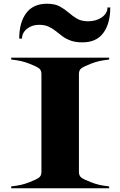

<svg xmlns="http://www.w3.org/2000/svg" viewBox="-20 -1009 645 1029"><path d="M188 -876Q152 -876 125 -854.8Q98 -833.5 98 -802H83Q83 -888.5 120.5 -938.8Q158 -989 232 -989Q273.5 -989 299.8 -974.8Q326 -960.5 347.2 -942Q368.5 -923.5 392.2 -909.2Q416 -895 452 -895Q495.5 -895 525.8 -916.2Q556 -937.5 556 -969H571Q571 -883 533.8 -832.5Q496.5 -782 422 -782Q384 -782 358.5 -791.5Q333 -801 314.2 -815Q295.5 -829 278.2 -843Q261 -857 240 -866.5Q219 -876 188 -876ZM40 -10Q70.5 -13.5 92 -18.2Q113.5 -23 138 -32.5Q176 -47.5 189 -57.2Q202 -67 202 -87.5V-612.5Q202 -633 189 -642.8Q176 -652.5 138 -667.5Q113.5 -677 92 -681.8Q70.5 -686.5 40 -690V-700H565V-690Q534.5 -686.5 513 -681.8Q491.5 -677 467 -667.5Q429 -652.5 416 -642.8Q403 -633 403 -612.5V-87.5Q403 -67 416 -57.2Q429 -47.5 467 -32.5Q491.5 -23 513 -18.2Q534.5 -13.5 565 -10V0H40Z"/></svg>

Font: Engraving CC
Style: Bold
Weight: 700
Designer: indestructible type*
Foundry: Cowboy Collective
Version: Version 1.000